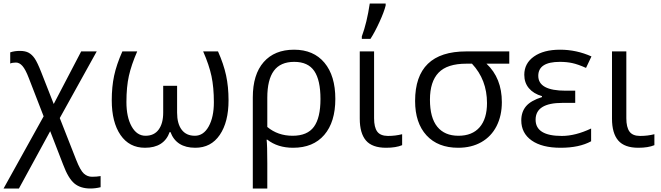

<svg xmlns="http://www.w3.org/2000/svg" viewBox="-30 -826 3738 1086"><path d="M203.1 -418 273.9 -237.8 429.2 -535.2H517.1L308.1 -158.2L400.9 78.1Q424.3 137.7 444.3 155.8Q464.4 173.8 490.7 173.8Q517.1 173.8 539.1 169.9V232.9Q509.8 240.2 481 240.2Q424.8 240.2 390.4 211.4Q356 182.6 327.1 105L253.9 -84L77.1 240.2H-9.8L216.8 -168L132.8 -384.8Q114.3 -433.1 97.2 -452.6Q80.1 -472.2 60.5 -472.2Q41 -472.2 27.8 -466.8V-529.8Q51.8 -538.1 82.5 -538.1Q113.3 -538.1 132.3 -527.6Q151.4 -517.1 166.5 -494.9Q181.6 -472.7 203.1 -418Z M790 9.8Q701.2 9.8 651.6 -62.5Q602.1 -134.8 602.1 -258.8Q602.1 -335 615.5 -397.7Q628.9 -460.4 662.1 -535.2H746.1Q712.9 -459 699 -396.7Q685.1 -334.5 685.1 -249Q685.1 -163.6 714.6 -110.8Q744.1 -58.1 793 -58.1Q841.8 -58.1 867.4 -93Q893.1 -127.9 893.1 -189V-340.8H971.7V-189Q971.7 -126.5 997.6 -92.3Q1023.4 -58.1 1072.3 -58.1Q1121.1 -58.1 1150.4 -110.8Q1179.7 -163.6 1179.7 -247.6Q1179.7 -331.5 1166.3 -395Q1152.8 -458.5 1119.1 -535.2H1203.1Q1234.9 -463.9 1248.8 -399.7Q1262.7 -335.4 1262.7 -258.8Q1262.7 -135.7 1213.1 -63Q1163.6 9.8 1074.7 9.8Q967.3 9.8 934.1 -79.1H929.7Q897.9 9.8 790 9.8Z M1481.9 -272.9V-107.9Q1541.5 -58.1 1625 -58.1Q1708.5 -58.1 1745.6 -108.9Q1782.7 -159.7 1782.7 -266.1Q1782.7 -372.6 1747.6 -424.3Q1712.4 -476.1 1634.3 -476.1Q1556.2 -476.1 1519 -425.5Q1481.9 -375 1481.9 -272.9ZM1627.9 9.8Q1540.5 9.8 1481.9 -36.1H1478Q1481.9 -6.3 1481.9 97.2V240.2H1399.9V-274.9Q1399.9 -404.8 1461.4 -474.9Q1522.9 -544.9 1633.3 -544.9Q1743.7 -544.9 1805.2 -471.2Q1866.7 -397.5 1866.7 -266.6Q1866.7 -135.7 1804.2 -63Q1741.7 9.8 1627.9 9.8Z M2004.9 -154.8V-535.2H2085.9V-157.2Q2085.9 -106.4 2103.5 -82Q2121.1 -57.6 2164.1 -57.1Q2206.5 -57.1 2244.6 -66.9V-4.9Q2209.5 9.8 2153.8 9.8Q2075.2 9.8 2040 -31.2Q2004.9 -72.3 2004.9 -154.8ZM2151.4 -806.2V-794.9Q2142.6 -758.8 2116.2 -701.2Q2089.8 -643.6 2065.4 -606H2016.6V-620.1Q2045.4 -697.8 2061.5 -806.2Z M2724.6 -243.2Q2724.6 -375 2639.6 -465.8H2607.9Q2499.5 -465.8 2450.7 -415Q2401.9 -364.3 2401.9 -262.2Q2401.9 -160.2 2443.4 -109.1Q2484.9 -58.1 2563 -58.1Q2641.1 -58.1 2682.9 -106.2Q2724.6 -154.3 2724.6 -243.2ZM2808.6 -248Q2808.6 -171.4 2778.6 -112.5Q2748.5 -53.7 2692.6 -22Q2636.7 9.8 2561.5 9.8Q2446.8 9.8 2382.3 -60.5Q2317.9 -130.9 2317.9 -254.9Q2317.9 -535.2 2606.9 -535.2H2850.6V-465.8H2721.7Q2808.6 -384.3 2808.6 -248Z M2999.5 -148.9Q2999.5 -57.1 3147.9 -57.1Q3224.6 -57.1 3313.5 -99.1V-26.9Q3246.6 9.8 3141.1 9.8Q3035.6 9.8 2977.1 -31.5Q2918.5 -72.8 2918.5 -145Q2918.5 -192.9 2945.3 -224.9Q2972.2 -256.8 3035.6 -276.9V-282.2Q2987.8 -295.9 2961.7 -326.9Q2935.5 -357.9 2935.5 -402.8Q2935.5 -467.8 2990.2 -506.3Q3044.9 -544.9 3137.7 -544.9Q3230.5 -544.9 3315.4 -506.8L3284.7 -441.9Q3238.8 -462.4 3207 -469.2Q3175.3 -476.1 3136.7 -476.1Q3014.6 -476.1 3014.6 -397Q3014.6 -313 3169.4 -313H3223.6V-244.1H3151.4Q2999.5 -244.1 2999.5 -148.9Z M3431.6 -154.8V-535.2H3512.7V-157.2Q3512.7 -106.4 3530.5 -81.8Q3548.3 -57.1 3590.8 -57.1Q3633.3 -57.1 3671.4 -66.9V-4.9Q3636.2 9.8 3580.6 9.8Q3502.4 9.8 3467 -31.2Q3431.6 -72.3 3431.6 -154.8Z"/></svg>

Font: OpenSans
Style: Regular
Weight: 400
Foundry: Ascender Corporation
Version: Version 1.10